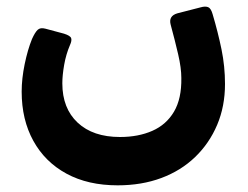

<svg xmlns="http://www.w3.org/2000/svg" viewBox="-20 -411 744 576"><path d="M333 145Q244 145 179.5 110Q115 75 80 11.5Q45 -52 45 -136Q45 -175 54 -218.5Q63 -262 76 -294Q85 -314 93 -321.5Q101 -329 116 -325L172 -310Q191 -304 193.5 -296.5Q196 -289 190 -276Q178 -248 172.5 -216.5Q167 -185 167 -161Q167 -86 213 -43Q259 0 340 0Q395 0 437 -18.5Q479 -37 502 -76Q525 -115 524 -177Q524 -207 514.5 -248Q505 -289 492 -337Q485 -363 512 -371L582 -389Q596 -393 604.5 -389.5Q613 -386 618 -368Q634 -314 644.5 -263Q655 -212 655 -159Q655 -92 631.5 -36.5Q608 19 565.5 60Q523 101 464 123Q405 145 333 145Z"/></svg>

Font: Rubik SemiBold
Style: Italic
Weight: 600
Italic angle: -12°
Designer: Hubert and Fischer
Foundry: Hubert and Fischer
Version: Version 2.300;gftools[0.9.30]